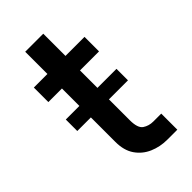

<svg xmlns="http://www.w3.org/2000/svg" viewBox="-213 -737 798 798"><g transform="rotate(-45 186.0 -338.0)"><path d="M28.1 -290.1V-357.6H108V-460.2H28.1V-545.5H108V-676.1H214.1V-545.5H326V-460.2H214.1V-357.6H326V-290.1H214.1V-167.3Q214.1 -121.1 233.8 -107.8Q253.6 -94.5 279.5 -94.5H326V0H267Q225.1 0 188.7 -15.8Q152.3 -31.6 130.1 -63.9Q108 -96.2 108 -145.6V-290.1Z"/></g></svg>

Font: Inter Zeller Medium
Style: Regular
Weight: 500
Designer: Rasmus Andersson; Joe Bland
Foundry: zeller
Version: Version 3.015;git-dec3a8cb1